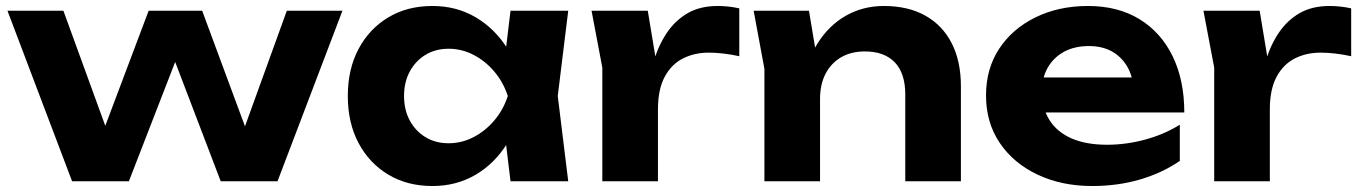

<svg xmlns="http://www.w3.org/2000/svg" viewBox="-20 -606 4553 642"><path d="M829 -103H770L939 -570H1125L908 0H718L534 -482H598L411 0H221L5 -570H192L362 -103H301L477 -570H656Z M1687 0 1662 -207 1689 -285 1662 -362 1687 -570H1880L1845 -285L1880 0ZM1733 -285Q1718 -194 1676 -126.5Q1634 -59 1570 -21.5Q1506 16 1426 16Q1342 16 1278.5 -22Q1215 -60 1179 -127.5Q1143 -195 1143 -285Q1143 -375 1179 -442.5Q1215 -510 1278.5 -548Q1342 -586 1426 -586Q1506 -586 1570 -548.5Q1634 -511 1676.5 -444Q1719 -377 1733 -285ZM1331 -285Q1331 -239 1350 -203.5Q1369 -168 1402.5 -147.5Q1436 -127 1480 -127Q1524 -127 1563.5 -147.5Q1603 -168 1633 -203.5Q1663 -239 1678 -285Q1663 -331 1633 -366.5Q1603 -402 1563.5 -422.5Q1524 -443 1480 -443Q1436 -443 1402.5 -422.5Q1369 -402 1350 -366.5Q1331 -331 1331 -285Z M1958 -570H2146L2180 -365V0H1994V-380ZM2452 -578V-418Q2425 -424 2398.5 -427Q2372 -430 2350 -430Q2302 -430 2263.5 -410.5Q2225 -391 2202.5 -349Q2180 -307 2180 -240L2143 -286Q2150 -347 2166 -401Q2182 -455 2210 -496.5Q2238 -538 2279.5 -562Q2321 -586 2380 -586Q2397 -586 2416 -584Q2435 -582 2452 -578Z M2500 -570H2685L2722 -348V0H2536V-376ZM2935 -586Q3017 -586 3074.5 -553.5Q3132 -521 3162.5 -461Q3193 -401 3193 -318V0H3007V-290Q3007 -361 2972 -397.5Q2937 -434 2872 -434Q2826 -434 2792.5 -414.5Q2759 -395 2740.5 -359.5Q2722 -324 2722 -275L2663 -306Q2674 -397 2712.5 -459Q2751 -521 2808.5 -553.5Q2866 -586 2935 -586Z M3632 16Q3530 16 3449.5 -22Q3369 -60 3323 -128Q3277 -196 3277 -287Q3277 -376 3321 -443Q3365 -510 3442.5 -548Q3520 -586 3618 -586Q3718 -586 3790 -542Q3862 -498 3901 -418Q3940 -338 3940 -230H3426V-347H3838L3771 -305Q3768 -352 3748.5 -384.5Q3729 -417 3697 -434.5Q3665 -452 3621 -452Q3573 -452 3538 -433Q3503 -414 3483.5 -380Q3464 -346 3464 -301Q3464 -244 3489.5 -204Q3515 -164 3563.5 -143Q3612 -122 3682 -122Q3746 -122 3810 -139.5Q3874 -157 3925 -189V-68Q3867 -28 3792.5 -6Q3718 16 3632 16Z M4004 -570H4192L4226 -365V0H4040V-380ZM4498 -578V-418Q4471 -424 4444.5 -427Q4418 -430 4396 -430Q4348 -430 4309.5 -410.5Q4271 -391 4248.5 -349Q4226 -307 4226 -240L4189 -286Q4196 -347 4212 -401Q4228 -455 4256 -496.5Q4284 -538 4325.5 -562Q4367 -586 4426 -586Q4443 -586 4462 -584Q4481 -582 4498 -578Z"/></svg>

Font: Unbounded SemiBold
Style: Regular
Weight: 600
Designer: Luke Prowse, Jean-Baptiste Morizot, Fátima Lázaro, Florian Runge
Foundry: NaN
Version: Version 1.700